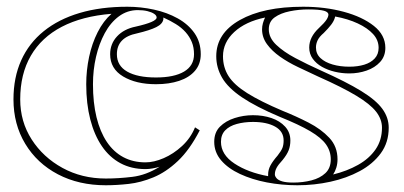

<svg xmlns="http://www.w3.org/2000/svg" viewBox="-20 -535 1199 570"><path d="M294 15Q214 15 152 -17.5Q90 -50 55 -108Q20 -166 20 -240Q20 -305 43 -356Q66 -407 110 -442.5Q154 -478 216.5 -496.5Q279 -515 358 -515Q398 -515 437 -506.5Q476 -498 507.5 -480.5Q539 -463 557.5 -436.5Q576 -410 576 -374Q576 -345 559 -325Q542 -305 512 -295Q482 -285 443 -285Q384 -285 345.5 -308Q307 -331 307 -374Q307 -405 327.5 -427Q348 -449 383 -456Q445 -470 445 -483Q445 -489 437.5 -494Q430 -499 417.5 -502Q405 -505 389 -505Q358 -505 333 -486.5Q308 -468 291 -436.5Q274 -405 265 -366Q256 -327 256 -285Q256 -230 266.5 -187Q277 -144 297 -114Q317 -84 346 -68.5Q375 -53 412 -53Q437 -53 466 -65.5Q495 -78 520.5 -101.5Q546 -125 559 -157L573 -148Q543 -90 508 -57Q473 -24 435.5 -8.5Q398 7 362 11Q326 15 294 15ZM465 -483V-478Q463 -464 444 -454.5Q425 -445 387 -436Q327 -424 327 -374Q327 -340 357.5 -322.5Q388 -305 443 -305Q497 -305 526.5 -322.5Q556 -340 556 -374Q556 -394 549.5 -410Q543 -426 531 -439.5Q519 -453 502 -463.5Q485 -474 465 -483ZM40 -240Q40 -174 74 -121Q108 -68 165.5 -36.5Q223 -5 294 -5Q332 -5 373 -10Q414 -15 454 -40Q444 -37 433 -35Q422 -33 412 -33Q370 -33 337.5 -50.5Q305 -68 282.5 -101Q260 -134 248 -180.5Q236 -227 236 -285Q236 -326 244.5 -366Q253 -406 270 -439.5Q287 -473 311 -494Q224 -487 163.5 -455.5Q103 -424 71.5 -369.5Q40 -315 40 -240Z M863 15Q816 15 772 6.5Q728 -2 692.5 -18.5Q657 -35 636.5 -59Q616 -83 616 -114Q616 -142 633 -159Q650 -176 676.5 -184.5Q703 -193 731 -193Q761 -193 786 -184.5Q811 -176 826.5 -159Q842 -142 842 -118Q842 -102 837 -89Q832 -76 819 -60Q806 -46 801 -36.5Q796 -27 796 -17Q796 -12 801 -6Q806 0 818 3.5Q830 7 851 7Q879 7 904.5 0.5Q930 -6 946 -21Q962 -36 962 -62Q962 -86 948 -106Q934 -126 901 -145.5Q868 -165 811 -188Q740 -218 698.5 -246Q657 -274 639.5 -304Q622 -334 622 -368Q622 -436 692 -475.5Q762 -515 880 -515Q945 -515 1000.5 -500Q1056 -485 1090 -458Q1124 -431 1124 -393Q1124 -368 1108.5 -351Q1093 -334 1068.5 -325.5Q1044 -317 1017 -317Q995 -317 974 -322Q953 -327 936 -336.5Q919 -346 908.5 -360.5Q898 -375 898 -394Q898 -425 927 -452Q943 -467 949 -476Q955 -485 955 -492Q955 -495 952 -498Q949 -501 942 -503Q935 -505 923.5 -506Q912 -507 895 -507Q867 -507 840 -501.5Q813 -496 795.5 -483.5Q778 -471 778 -448Q778 -423 800 -402Q822 -381 857 -362.5Q892 -344 932 -326Q1008 -292 1052 -265Q1096 -238 1115 -212Q1134 -186 1134 -156Q1134 -112 1110.5 -80Q1087 -48 1048 -27Q1009 -6 961 4.5Q913 15 863 15ZM776 -12Q776 -14 776 -15Q776 -16 776 -17Q776 -31 783 -44Q790 -57 804 -73Q815 -87 818.5 -96Q822 -105 822 -118Q822 -145 797 -159Q772 -173 731 -173Q705 -173 683 -167Q661 -161 648.5 -148Q636 -135 636 -114Q636 -76 676 -49.5Q716 -23 776 -12ZM969 -17Q1010 -27 1043 -45.5Q1076 -64 1095 -91.5Q1114 -119 1114 -156Q1114 -181 1096.5 -203.5Q1079 -226 1037.5 -251Q996 -276 924 -308Q894 -322 864.5 -336Q835 -350 811 -367Q787 -384 772.5 -404Q758 -424 758 -448Q758 -457 760.5 -466Q763 -475 767 -483Q709 -471 675.5 -440Q642 -409 642 -368Q642 -335 658.5 -309Q675 -283 714 -258.5Q753 -234 819 -206Q859 -190 896 -171Q933 -152 957.5 -126Q982 -100 982 -62Q982 -49 978.5 -37.5Q975 -26 969 -17ZM1017 -337Q1042 -337 1061.5 -343Q1081 -349 1092.5 -361.5Q1104 -374 1104 -393Q1104 -416 1087.5 -434Q1071 -452 1042 -465.5Q1013 -479 975 -486Q975 -485 974.5 -484Q974 -483 974 -482Q971 -472 963 -461.5Q955 -451 941 -437Q928 -426 923 -415.5Q918 -405 918 -394Q918 -375 931.5 -362.5Q945 -350 967.5 -343.5Q990 -337 1017 -337Z"/></svg>

Font: Kalnia Glaze Thin
Style: Bold
Weight: 700
Version: Version 1.110